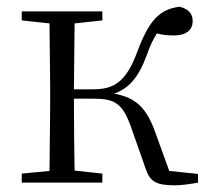

<svg xmlns="http://www.w3.org/2000/svg" viewBox="-20 -546 629 574"><path d="M415 -43C428 -3 446 8 504 8C523 8 550 4 572 0V-26L486 -35L444 -151C418 -224 385 -255 321 -266C364 -281 394 -313 419 -382C429 -411 439 -430 449 -446C464 -442 480 -440 501 -440C536 -440 556 -456 556 -483C556 -506 543 -519 517 -526C456 -518 426 -485 391 -393C357 -299 319 -279 258 -279H201L203 -476L286 -485V-512H45V-485L128 -476L130 -285V-227L128 -35L45 -27V0H286V-27L203 -36C202 -90 201 -175 201 -251H259C322 -251 345 -238 370 -171Z"/></svg>

Font: Noto Serif CJK HK Light
Style: Regular
Weight: 300
Designer: Ryoko NISHIZUKA 西塚涼子 (kana & ideographs); Frank Grießhammer (Latin, Greek & Cyrillic); Wenlong ZHANG 张文龙 (bopomofo); San
Foundry: Adobe
Version: Version 2.001;hotconv 1.1.0;makeotfexe 2.6.0